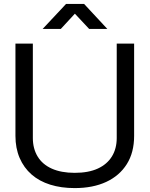

<svg xmlns="http://www.w3.org/2000/svg" viewBox="-20 -952 765 982"><path d="M362 10Q293 10 237 -7.5Q181 -25 141.5 -59.5Q102 -94 80.5 -144Q59 -194 59 -257V-729H148V-246Q148 -192 172.5 -151.5Q197 -111 245 -89.5Q293 -68 362 -68Q433 -68 480.5 -90Q528 -112 552.5 -152Q577 -192 577 -246V-729H666V-257Q666 -172 628.5 -112.5Q591 -53 523 -21.5Q455 10 362 10ZM198 -804 318 -932H410L529 -804H436L363 -882L291 -804Z"/></svg>

Font: Hubot Sans
Style: Regular
Weight: 400
Designer: Deni Anggara
Foundry: GitHub, Inc., Subsidiary of Microsoft Corporation
Version: Version 2.000